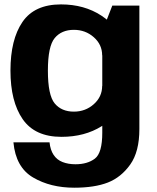

<svg xmlns="http://www.w3.org/2000/svg" viewBox="-20 -618 712 872"><path d="M317 234.5Q409.5 234.5 469.8 211Q530 187.5 571.5 129.2Q613 71 613 -32V-592.5H490L444.5 -476V-15Q444.5 77 410.8 102.5Q377 128 322.5 128Q290 128 264.2 118Q238.5 108 223.5 85.5Q208.5 63 205 28.5H41Q51.5 142 130.5 188.2Q209.5 234.5 317 234.5ZM259 3.5Q365 3.5 442 -45Q519 -93.5 519 -154L444 -228Q444 -178.5 406 -144.8Q368 -111 315.5 -111Q259.5 -111 228.5 -148.2Q197.5 -185.5 197.5 -297Q197.5 -408 228.5 -445.2Q259.5 -482.5 315.5 -482.5Q368 -482.5 406 -449Q444 -415.5 444 -366.5L518.5 -435.5Q518.5 -495.5 440.8 -546.8Q363 -598 257 -598Q136.5 -598 82 -518.2Q27.5 -438.5 27.5 -297.5Q27.5 -157 83 -76.8Q138.5 3.5 259 3.5Z"/></svg>

Font: Anybody Thin
Style: Bold
Weight: 700
Version: Version 1.113;gftools[0.9.25]